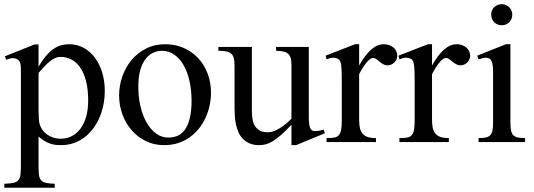

<svg xmlns="http://www.w3.org/2000/svg" viewBox="-26 -668 2511 903"><path d="M466.8 -240.7Q466.8 -188 451.9 -141.6Q437 -95.2 409.9 -60.3Q382.8 -25.4 345.2 -5.4Q307.6 14.6 261.7 14.6Q251 14.6 238.8 13.7Q226.6 12.7 213.4 8.5Q200.2 4.4 185.5 -3.7Q170.9 -11.7 155.3 -25.9V109.4Q155.3 135.7 157 152.3Q158.7 168.9 166.3 178.5Q173.8 188 189.2 191.7Q204.6 195.3 231.4 196.3V214.8H-5.9V196.3Q21.5 195.3 37.1 191.9Q52.7 188.5 60.5 179Q68.4 169.4 70.3 152.3Q72.3 135.3 72.3 107.4V-315.9Q72.3 -334.5 72 -346.4Q71.8 -358.4 70.3 -366.5Q68.8 -374.5 65.4 -379.4Q62 -384.3 56.2 -388.7Q48.3 -394 36.4 -394.8Q24.4 -395.5 2.9 -386.7L-2.9 -403.3L136.7 -459H155.3V-354.5Q172.4 -383.8 189.5 -404.1Q206.5 -424.3 224.1 -436.8Q241.7 -449.2 260.3 -454.6Q278.8 -460 299.3 -460Q336.4 -460 367.2 -443.1Q397.9 -426.3 420.2 -396.7Q442.4 -367.2 454.6 -327.1Q466.8 -287.1 466.8 -240.7ZM388.7 -194.3Q388.7 -248.5 378.4 -287.6Q368.2 -326.7 350.6 -351.6Q333 -376.5 309.6 -388.4Q286.1 -400.4 259.8 -400.4Q245.1 -400.4 232.7 -394.8Q220.2 -389.2 208 -379.2Q195.8 -369.1 183.1 -355.5Q170.4 -341.8 155.3 -325.2V-157.7Q155.3 -105.5 159.7 -86.4Q163.1 -73.7 170.9 -61Q178.7 -48.3 191.4 -38.3Q204.1 -28.3 221.2 -22Q238.3 -15.6 259.8 -15.6Q288.6 -15.6 312.3 -28.1Q335.9 -40.5 352.8 -63.5Q369.6 -86.4 379.2 -119.6Q388.7 -152.8 388.7 -194.3Z M966.3 -231.9Q966.3 -203.1 960.2 -173.6Q954.1 -144 941.9 -116.7Q929.7 -89.4 911.1 -65.4Q892.6 -41.5 868.2 -23.7Q843.8 -5.9 813 4.4Q782.2 14.6 745.6 14.6Q698.7 14.6 659.9 -4.4Q621.1 -23.4 593 -55.7Q564.9 -87.9 549.6 -130.4Q534.2 -172.9 534.2 -219.2Q534.2 -264.6 549.1 -307.9Q564 -351.1 592 -384.8Q620.1 -418.5 660.2 -439.2Q700.2 -460 750.5 -460Q798.8 -460 838.4 -442.4Q877.9 -424.8 906.5 -394Q935.1 -363.3 950.7 -321.5Q966.3 -279.8 966.3 -231.9ZM875 -194.3Q875 -244.1 865.2 -287.1Q855.5 -330.1 837.4 -361.6Q819.3 -393.1 793.5 -411.1Q767.6 -429.2 735.4 -429.2Q716.3 -429.2 696.5 -420.9Q676.8 -412.6 660.6 -393.1Q644.5 -373.5 634.5 -341.1Q624.5 -308.6 624.5 -259.8Q624.5 -211.9 634.5 -168.5Q644.5 -125 663.1 -92.3Q681.6 -59.6 707.8 -40.3Q733.9 -21 766.1 -21Q790.5 -21 810.5 -30Q830.6 -39.1 844.7 -59.6Q858.9 -80.1 866.9 -113.3Q875 -146.5 875 -194.3Z M1366.7 14.6H1344.7V-81.1Q1316.4 -51.3 1295.2 -32.7Q1273.9 -14.2 1256.6 -3.7Q1239.3 6.8 1224.1 10.7Q1209 14.6 1192.9 14.6Q1167 14.6 1148.2 6.6Q1129.4 -1.5 1116.5 -14.9Q1103.5 -28.3 1095.7 -45.9Q1087.9 -63.5 1083.7 -82.8Q1079.6 -102.1 1078.4 -122.1Q1077.1 -142.1 1077.1 -159.7V-359.9Q1077.1 -381.8 1073.2 -395.5Q1069.3 -409.2 1060.3 -416.5Q1051.3 -423.8 1036.6 -426.5Q1022 -429.2 1001 -429.2V-447.3H1158.7V-147.9Q1158.7 -128.9 1161.1 -110.6Q1163.6 -92.3 1171.6 -77.9Q1179.7 -63.5 1194.3 -54.7Q1209 -45.9 1232.9 -45.9Q1242.7 -45.9 1254.2 -48.8Q1265.6 -51.8 1279.5 -59.1Q1293.5 -66.4 1309.6 -78.6Q1325.7 -90.8 1344.7 -109.4V-363.8Q1344.7 -384.3 1340.6 -396.7Q1336.4 -409.2 1327.6 -416.3Q1318.8 -423.3 1305.2 -426Q1291.5 -428.7 1272.5 -429.2V-447.3H1426.3V-118.7Q1426.3 -98.6 1428 -85.7Q1429.7 -72.8 1433.3 -64.9Q1437 -57.1 1442.9 -54.2Q1448.7 -51.3 1456.5 -51.3Q1463.4 -51.3 1474.1 -53Q1484.9 -54.7 1495.6 -58.6L1502.4 -41.5Z M1842.3 -406.2Q1842.3 -397.5 1838.9 -389.2Q1835.4 -380.9 1829.3 -374.8Q1823.2 -368.7 1815.2 -364.7Q1807.1 -360.8 1797.9 -360.8Q1785.6 -360.8 1776.1 -366.2Q1766.6 -371.6 1758.8 -378.2Q1751 -384.8 1743.7 -390.1Q1736.3 -395.5 1728.5 -395.5Q1716.3 -395.5 1699 -375.2Q1681.6 -355 1663.1 -319.3V-104Q1663.1 -83 1666.5 -66.9Q1669.9 -50.8 1678.7 -40Q1687.5 -29.3 1702.9 -23.9Q1718.3 -18.6 1742.2 -18.6V0H1509.8V-18.6Q1530.8 -18.6 1544.7 -20.8Q1558.6 -22.9 1566.7 -31.2Q1574.7 -39.6 1578.1 -56.2Q1581.5 -72.8 1581.5 -101.1V-274.4Q1581.5 -309.6 1580.8 -330.3Q1580.1 -351.1 1578.4 -362.8Q1576.7 -374.5 1573.7 -379.9Q1570.8 -385.3 1566.9 -389.6Q1556.2 -395.5 1543.2 -396.5Q1530.3 -397.5 1509.8 -388.7L1505.4 -406.2L1644 -460H1663.1V-359.9Q1718.8 -460 1778.8 -460Q1792 -460 1803.7 -456.1Q1815.4 -452.1 1824 -445.1Q1832.5 -438 1837.4 -428Q1842.3 -418 1842.3 -406.2Z M2185.1 -406.2Q2185.1 -397.5 2181.6 -389.2Q2178.2 -380.9 2172.1 -374.8Q2166 -368.7 2158 -364.7Q2149.9 -360.8 2140.6 -360.8Q2128.4 -360.8 2118.9 -366.2Q2109.4 -371.6 2101.6 -378.2Q2093.8 -384.8 2086.4 -390.1Q2079.1 -395.5 2071.3 -395.5Q2059.1 -395.5 2041.7 -375.2Q2024.4 -355 2005.9 -319.3V-104Q2005.9 -83 2009.3 -66.9Q2012.7 -50.8 2021.5 -40Q2030.3 -29.3 2045.7 -23.9Q2061 -18.6 2085 -18.6V0H1852.5V-18.6Q1873.5 -18.6 1887.5 -20.8Q1901.4 -22.9 1909.4 -31.2Q1917.5 -39.6 1920.9 -56.2Q1924.3 -72.8 1924.3 -101.1V-274.4Q1924.3 -309.6 1923.6 -330.3Q1922.9 -351.1 1921.1 -362.8Q1919.4 -374.5 1916.5 -379.9Q1913.6 -385.3 1909.7 -389.6Q1898.9 -395.5 1886 -396.5Q1873 -397.5 1852.5 -388.7L1848.1 -406.2L1986.8 -460H2005.9V-359.9Q2061.5 -460 2121.6 -460Q2134.8 -460 2146.5 -456.1Q2158.2 -452.1 2166.7 -445.1Q2175.3 -438 2180.2 -428Q2185.1 -418 2185.1 -406.2Z M2383.3 -599.6Q2383.3 -578.6 2369.4 -564Q2355.5 -549.3 2334 -549.3Q2312.5 -549.3 2298.3 -563.5Q2284.2 -577.6 2284.2 -599.6Q2284.2 -610.4 2288.1 -619.4Q2292 -628.4 2298.8 -634.8Q2305.7 -641.1 2314.7 -644.8Q2323.7 -648.4 2334 -648.4Q2344.2 -648.4 2353.3 -644.5Q2362.3 -640.6 2368.9 -634Q2375.5 -627.4 2379.4 -618.7Q2383.3 -609.9 2383.3 -599.6ZM2224.6 0V-18.6Q2245.6 -18.6 2259 -21.5Q2272.5 -24.4 2280 -32.5Q2287.6 -40.5 2290.3 -54.9Q2293 -69.3 2293 -91.8V-331.1Q2293 -363.3 2285.9 -379.9Q2278.8 -396.5 2259.3 -396.5Q2252.4 -396.5 2244.1 -394.5Q2235.8 -392.6 2224.6 -388.7L2218.3 -406.2L2353.5 -460H2374.5V-91.8Q2374.5 -69.3 2377.4 -54.9Q2380.4 -40.5 2387.9 -32.5Q2395.5 -24.4 2408.9 -21.5Q2422.4 -18.6 2443.4 -18.6V0Z"/></svg>

Font: Doulos SIL Compact
Style: Regular
Weight: 400
Designer: Walt Agee, Victor Gaultney, Peter Martin, Debbi Hosken
Foundry: SIL International
Version: Version 4.110; 2011; Maintenance release ; LnSpcTght